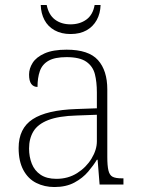

<svg xmlns="http://www.w3.org/2000/svg" viewBox="-20 -743 567 773"><path d="M199 10Q159 10 126 -6.5Q93 -23 74 -58.5Q55 -94 55 -147Q55 -226 111.5 -263Q168 -300 287 -304L370 -307V-371Q370 -413 362 -444.5Q354 -476 327.5 -494.5Q301 -513 248 -513Q201 -513 175.5 -498.5Q150 -484 140.5 -457Q131 -430 131 -393Q115 -393 106 -405Q97 -417 97 -443Q97 -467 111.5 -490Q126 -513 159.5 -528Q193 -543 248 -543Q337 -543 374.5 -501Q412 -459 412 -383V-111Q412 -76 416.5 -57Q421 -38 433 -31.5Q445 -25 471 -25H477V0H381L373 -100H370Q357 -78 335 -52Q313 -26 279.5 -8Q246 10 199 10ZM207 -23Q254 -23 290.5 -46Q327 -69 348.5 -104.5Q370 -140 370 -174V-281L289 -278Q216 -276 174 -259.5Q132 -243 114.5 -214Q97 -185 97 -145Q97 -112 108 -84Q119 -56 143.5 -39.5Q168 -23 207 -23ZM264 -606Q227 -606 200 -621Q173 -636 159 -662.5Q145 -689 144 -723H168Q176 -683 201.5 -664Q227 -645 264 -645Q301 -645 327.5 -664Q354 -683 361 -723H385Q384 -689 369.5 -662.5Q355 -636 328.5 -621Q302 -606 264 -606Z"/></svg>

Font: Noto Serif Thai ExtraLight
Style: Regular
Weight: 250
Version: Version 2.001